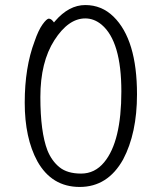

<svg xmlns="http://www.w3.org/2000/svg" viewBox="-20 -728 640 761"><path d="M117 -564Q132 -608 148.5 -631Q165 -654 173.5 -654Q182 -654 190 -644L194 -639L198 -644Q253 -708 318 -708Q383 -708 430 -662Q523 -571 523 -354Q523 -200 468 -96Q407 13 296 13Q185 13 128 -89Q78 -181 78 -321Q78 -461 117 -564ZM168 -132Q185 -90 216 -65Q247 -40 301.5 -40Q356 -40 393 -85Q461 -167 461 -365.5Q461 -564 383 -630Q353 -655 318 -655Q251 -655 195.5 -568.5Q140 -482 140 -343.5Q140 -205 168 -132Z"/></svg>

Font: Moon Stars Kai HW Light
Style: Regular
Weight: 300
Designer: GuiWonder
Version: Version 1.101